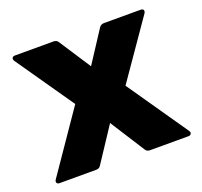

<svg xmlns="http://www.w3.org/2000/svg" viewBox="-98 -643 794 754"><g transform="rotate(-20 298.5 -265.5)"><path d="M29 0Q20 0 17.5 -6Q15 -12 20 -19L193 -271L26 -512Q21 -520 24 -525.5Q27 -531 36 -531H197Q210 -531 216 -521L302 -389L388 -521Q395 -531 408 -531H560Q570 -531 572.5 -525.5Q575 -520 570 -512L403 -271L577 -19Q582 -12 579 -6Q576 0 567 0H406Q394 0 388 -10L296 -154L201 -10Q195 0 182 0Z"/></g></svg>

Font: LINE Seed Sans ExtraBold
Style: Regular
Weight: 800
Designer: LINE VX Design & Dalton Maag Ltd & Sandoll Inc
Foundry: Dalton Maag Ltd
Version: Version 1.003